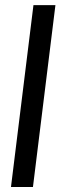

<svg xmlns="http://www.w3.org/2000/svg" viewBox="-20 -748 244 768"><path d="M23.9 0H111.8L201.7 -727.5H113.8Z"/></svg>

Font: Guggenheim Sans Display
Style: Italic
Weight: 400
Italic angle: -7°
Designer: Modified by Tom Baber under direction of Pentagram Design 2023
Foundry: rsms
Version: Version 1.001;Glyphs 3.1.2 (3151)